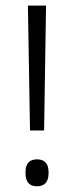

<svg xmlns="http://www.w3.org/2000/svg" viewBox="-20 -659 266 688"><path d="M138 -191.5H87.5L80 -639H145ZM112.5 8.5Q91.5 8.5 81.5 -3.5Q71.5 -15.5 71.5 -37.5V-42.5Q71.5 -64.5 81.5 -76.2Q91.5 -88 112.5 -88Q133.5 -88 143.8 -76.2Q154 -64.5 154 -42.5V-37.5Q154 -15.5 143.8 -3.5Q133.5 8.5 112.5 8.5Z"/></svg>

Font: Anek Latin Light
Style: Regular
Weight: 300
Designer: Yesha Goshar
Foundry: Ek Type
Version: Version 1.003